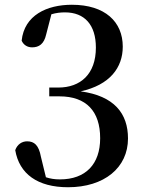

<svg xmlns="http://www.w3.org/2000/svg" viewBox="-20 -771 618 807"><path d="M266 16C418 16 518 -66 518 -189C518 -294 460 -368 319 -387C442 -414 496 -487 496 -575C496 -679 422 -751 282 -751C177 -751 82 -707 71 -600C79 -582 95 -572 115 -572C144 -572 165 -586 174 -626L196 -711C216 -717 235 -719 253 -719C336 -719 383 -666 383 -571C383 -459 318 -403 225 -403H187V-366H230C343 -366 401 -303 401 -190C401 -81 340 -17 232 -17C209 -17 191 -20 173 -26L152 -112C143 -161 124 -177 94 -177C73 -177 53 -165 44 -140C61 -40 138 16 266 16Z"/></svg>

Font: Noto Serif CJK JP SemiBold
Style: Regular
Weight: 600
Designer: Ryoko NISHIZUKA 西塚涼子 (kana & ideographs); Frank Grießhammer (Latin, Greek & Cyrillic); Wenlong ZHANG 张文龙 (bopomofo); San
Foundry: Adobe
Version: Version 2.001;hotconv 1.1.0;makeotfexe 2.6.0